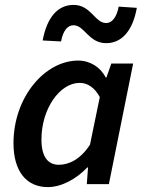

<svg xmlns="http://www.w3.org/2000/svg" viewBox="-20 -751 585 783"><path d="M175 12C230 12 290 -20 336 -68H339L334 0H424L523 -492H434L414 -435H411C390 -477 347 -504 299 -504C163 -504 35 -355 35 -167C35 -52 88 12 175 12ZM220 -79C176 -79 149 -111 149 -182C149 -308 224 -413 305 -413C335 -413 365 -396 387 -355L347 -161C308 -101 261 -79 220 -79ZM413 -575C479 -575 522 -629 538 -719L464 -724C456 -681 437 -657 413 -657C367 -657 351 -731 280 -731C214 -731 171 -678 154 -586L229 -582C237 -625 255 -648 280 -648C325 -648 341 -575 413 -575Z"/></svg>

Font: Source Sans Pro Semibold
Style: Italic
Weight: 600
Italic angle: -11°
Designer: Paul D. Hunt
Foundry: Adobe Systems Incorporated
Version: Version 3.006;hotconv 1.0.111;makeotfexe 2.5.65597